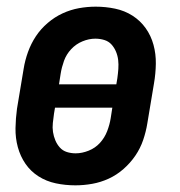

<svg xmlns="http://www.w3.org/2000/svg" viewBox="-20 -548 540 576"><path d="M206 8Q176 8 147.5 2Q119 -4 95.5 -19Q72 -34 56.5 -56.5Q41 -79 33.5 -106.5Q26 -134 26.5 -163.5Q27 -193 31 -222L51 -342Q55 -367 64 -392Q73 -417 87.5 -439Q102 -461 123 -479Q144 -497 168 -508Q192 -519 217 -523.5Q242 -528 267 -528Q297 -528 325.5 -522Q354 -516 377.5 -501Q401 -486 417 -463.5Q433 -441 440.5 -413.5Q448 -386 447.5 -356.5Q447 -327 442 -298L422 -178Q418 -153 409.5 -128Q401 -103 386 -81Q371 -59 350.5 -41Q330 -23 306 -12Q282 -1 256.5 3.5Q231 8 206 8ZM157 -295H329L332 -313Q334 -327 335 -341Q336 -355 334.5 -368Q333 -381 328 -393Q323 -405 314.5 -414.5Q306 -424 293 -428Q280 -432 266 -432Q247 -432 227.5 -424Q208 -416 193.5 -400.5Q179 -385 172 -365.5Q165 -346 162 -327ZM207 -88Q226 -88 246 -96Q266 -104 280 -119.5Q294 -135 301.5 -154.5Q309 -174 312 -193L317 -225H145L142 -207Q140 -193 138.5 -179Q137 -165 139 -152Q141 -139 146 -127Q151 -115 159.5 -105.5Q168 -96 180.5 -92Q193 -88 207 -88Z"/></svg>

Font: Iosevka SS18
Style: Bold Italic
Weight: 700
Italic angle: -9°
Monospace: yes
Designer: Belleve Invis
Foundry: Belleve Invis
Version: Version 25.1.1; ttfautohint (v1.8.4)